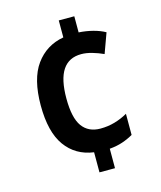

<svg xmlns="http://www.w3.org/2000/svg" viewBox="-110 -805 753 896"><g transform="rotate(-15 266.0 -357.0)"><path d="M334 -646Q369 -644 402 -635.5Q435 -627 460 -613L425 -517Q399 -529 371 -537Q343 -545 319 -545Q259 -545 229 -500Q199 -455 199 -363Q199 -269 229 -227.5Q259 -186 317 -186Q353 -186 386 -195.5Q419 -205 449 -222V-120Q425 -106 397 -96.5Q369 -87 334 -84V10H259V-87Q172 -99 123.5 -166.5Q75 -234 75 -362Q75 -490 124.5 -558.5Q174 -627 259 -642V-724H334Z"/></g></svg>

Font: Noto Sans Khmer SemiCondensed SemiBold
Style: Regular
Weight: 600
Width: 4
Designer: Danh Hong and the Monotype Design Team
Foundry: Monotype Imaging Inc.
Version: Version 2.004; ttfautohint (v1.8.4.7-5d5b)